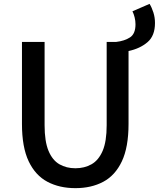

<svg xmlns="http://www.w3.org/2000/svg" viewBox="-20 -952 816 986"><path d="M367.2 14.2Q285.6 14.2 223.9 -18.3Q162.1 -50.8 127.4 -123.3Q92.8 -195.8 92.8 -315.9V-736.8H209V-309.1Q209 -225.6 229.2 -177.2Q249.5 -128.9 285.2 -108.4Q320.8 -87.9 367.2 -87.9Q413.6 -87.9 450 -108.4Q486.3 -128.9 507.1 -177.2Q527.8 -225.6 527.8 -309.1V-736.8H577.1Q619.6 -741.7 647.7 -760Q675.8 -778.3 675.8 -827.1Q675.8 -845.2 671.4 -862.8Q667 -880.4 660.2 -894L748 -932.1Q759.8 -913.1 767.8 -887.7Q775.9 -862.3 775.9 -834Q775.9 -768.1 737.5 -735.4Q699.2 -702.6 640.1 -689.9V-315.9Q640.1 -195.8 605.7 -123.3Q571.3 -50.8 510 -18.3Q448.7 14.2 367.2 14.2Z"/></svg>

Font: Source Han Sans CN Medium
Style: Regular
Weight: 500
Designer: Ryoko NISHIZUKA  (kana, bopomofo & ideographs); Paul D. Hunt (Latin, Greek & Cyrillic); Sandoll Communications , Soo-you
Foundry: Adobe
Version: Version 2.004;hotconv 1.0.118;makeotfexe 2.5.65603